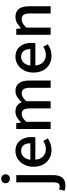

<svg xmlns="http://www.w3.org/2000/svg" viewBox="936 -1816 1067 3076"><g transform="rotate(-90 1470.0 -277.5)"><path d="M87 -254V43C87 107 74 145 23 145C5 145 -13 140 -27 136L-48 222C-28 230 0 236 37 236C159 236 203 156 203 41V-551H145H87ZM93 -672C106 -660 124 -653 144 -653C165 -653 183 -660 196 -672C209 -684 216 -702 216 -723C216 -763 186 -791 144 -791C103 -791 73 -763 73 -723C73 -702 81 -684 93 -672Z M717 -245H807C810 -259 813 -281 813 -304C813 -459 734 -564 588 -564C460 -564 337 -454 337 -275C337 -93 455 14 606 14C677 14 741 -11 791 -45L751 -118C711 -92 669 -77 620 -77C525 -77 459 -140 450 -245H628ZM515 -325H449C460 -421 521 -473 590 -473C670 -473 713 -419 713 -325H581Z M942 -275V0H1057V-390C1102 -440 1143 -464 1180 -464C1243 -464 1272 -427 1272 -332V0H1387V-390C1433 -440 1474 -464 1511 -464C1574 -464 1602 -427 1602 -332V0H1660H1718V-346C1718 -486 1664 -564 1549 -564C1480 -564 1425 -521 1370 -463C1346 -526 1301 -564 1219 -564C1150 -564 1096 -524 1048 -473H1046L1036 -551H942Z M2226 -245H2316C2319 -259 2322 -281 2322 -304C2322 -459 2243 -564 2097 -564C1969 -564 1846 -454 1846 -275C1846 -93 1964 14 2115 14C2186 14 2250 -11 2300 -45L2260 -118C2220 -92 2178 -77 2129 -77C2034 -77 1968 -140 1959 -245H2137ZM2024 -325H1958C1969 -421 2030 -473 2099 -473C2179 -473 2222 -419 2222 -325H2090Z M2451 -275V0H2508H2566V-390C2615 -439 2649 -464 2700 -464C2765 -464 2793 -427 2793 -332V0H2908V-346C2908 -486 2856 -564 2739 -564C2664 -564 2607 -524 2557 -474H2555L2545 -551H2451Z"/></g></svg>

Font: GenSekiGothic2 TW M
Style: Regular
Weight: 500
Version: Version 2.100;PS 2.1;hotconv 16.6.51;makeotf.lib2.5.65220 DE